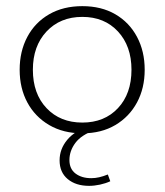

<svg xmlns="http://www.w3.org/2000/svg" viewBox="-20 -424 536 625"><path d="M248 10Q186 10 140 -17Q94 -44 69 -90.5Q44 -137 44 -197Q44 -257 69 -304Q94 -351 140 -377.5Q186 -404 248 -404Q310 -404 355.5 -377.5Q401 -351 426 -304Q451 -257 451 -197Q451 -137 426 -90.5Q401 -44 355.5 -17Q310 10 248 10ZM248 -25Q320 -25 364 -72Q408 -119 408 -197Q408 -274 364 -321.5Q320 -369 248 -369Q176 -369 131.5 -321.5Q87 -274 87 -197Q87 -119 131.5 -72Q176 -25 248 -25ZM270 181Q227 181 200.5 159Q174 137 174 98Q174 61 199 31Q224 1 275 -16L288 0Q245 15 225.5 41Q206 67 206 97Q206 126 226 141Q246 156 277 156Q290 156 303 153Q316 150 331 144L339 166Q324 173 305.5 177Q287 181 270 181Z"/></svg>

Font: Rokkitt ExtraLight
Style: Regular
Weight: 250
Version: Version 3.103